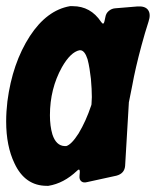

<svg xmlns="http://www.w3.org/2000/svg" viewBox="-28 -595 506 623"><path d="M124 8Q53 8 19 -65Q-8 -121 -8 -201Q-8 -217 -7 -233Q-6 -249 -4 -266Q12 -390 69 -478Q124 -562 199 -575H208Q266 -575 300 -524Q308 -512 311 -526L314 -540Q316 -552 325 -559.5Q334 -567 345 -568L417 -574Q443 -576 452.5 -562.5Q462 -549 454 -525Q442 -488 431 -447Q421 -410 413.5 -377.5Q406 -345 401 -317L390 -262V-260L378 -57Q376 -32 350 -25L254 -4Q243 -1 236 -6.5Q229 -12 230 -24L231 -37Q231 -50 222 -41Q179 0 129 8ZM187 -121Q204 -126 227 -162Q251 -202 268 -253Q269 -255 269 -259L270 -280Q270 -305 267 -339Q265 -356 262.5 -372Q260 -388 256 -403Q247 -431 233 -432H230Q201 -426 173 -377Q134 -307 134 -221Q134 -186 142 -159Q154 -122 182 -121H187Z"/></svg>

Font: Bangerz
Style: Bold
Weight: 700
Designer: vernon adams
Foundry: Vernon Adams
Version: Version 2.10;February 7, 2025;FontCreator 13.0.0.2683 64-bit